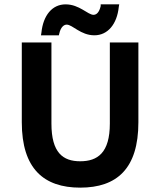

<svg xmlns="http://www.w3.org/2000/svg" viewBox="-20 -849 735 881"><path d="M615 -288V-654H484V-282C484 -148 428 -109 348 -109C269 -109 216 -148 216 -282V-654H80V-288C80 -75 181 12 348 12C516 12 615 -75 615 -288ZM168 -687H250L252 -695C259 -726 274 -736 286 -736C313 -736 350 -687 413 -687C475 -687 517 -739 525 -817L527 -829H442V-821C435 -791 422 -781 409 -781C383 -781 344 -829 281 -829C219 -829 178 -778 170 -699Z"/></svg>

Font: Falling Sky
Style: SeBd
Weight: 600
Designer: Paul D. Hunt
Foundry: Adobe Systems Incorporated
Version: Version 1.02